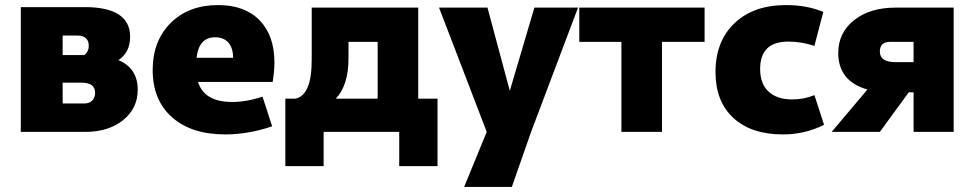

<svg xmlns="http://www.w3.org/2000/svg" viewBox="-20 -520 3842 757"><path d="M62 0V-492H314Q493 -492 493 -375Q493 -314 447 -283Q523 -251 523 -166Q523 -93 465.5 -46.5Q408 0 316 0ZM227 -380V-303H313Q330 -317 330 -339Q330 -380 283 -380ZM227 -112H312Q332 -112 343.5 -123.5Q355 -135 355 -154Q355 -194 302 -194H227Z M868 10Q735 10 658.5 -57.5Q582 -125 582 -244Q582 -359 653 -429.5Q724 -500 840 -500Q945 -500 1003.5 -440Q1062 -380 1062 -273Q1062 -241 1055 -197H761Q785 -118 895 -118Q953 -118 1015 -139L1053 -22Q959 10 868 10ZM828 -373Q764 -373 755 -292H899Q899 -331 880.5 -352Q862 -373 828 -373Z M1105 135V-131H1144Q1209 -143 1209 -285V-490H1629V-131H1705V135H1554V0H1256V135ZM1354 -289Q1354 -184 1304 -131H1469V-355H1354Z M1810 217 1899 0 1711 -490H1902L1990 -162L2087 -490H2259L2074 0L1998 217Z M2430 0V-355H2264V-490H2758V-355H2590V0Z M3067 10Q2942 10 2871.5 -55Q2801 -120 2801 -236Q2801 -357 2876 -428.5Q2951 -500 3079 -500Q3162 -500 3226 -473L3191 -339Q3140 -356 3088 -356Q2977 -356 2977 -248Q2977 -190 3010 -159Q3043 -128 3104 -128Q3150 -128 3191 -145L3229 -28Q3154 10 3067 10Z M3259 0 3400 -167Q3285 -200 3285 -311Q3285 -391 3347.5 -440.5Q3410 -490 3511 -490H3740V0H3582V-156H3563L3449 0ZM3511 -275H3582V-355H3490Q3449 -355 3449 -317Q3449 -275 3511 -275Z"/></svg>

Font: Cantarell Extra Bold
Style: Regular
Weight: 800
Designer: Dave Crossland, Nikolaus Waxweiler, Florian Fecher, Jacques Le Bailly, Eben Sorkin, Alexei Vanyashin, Alexios Zavras, Em
Version: Version 0.303